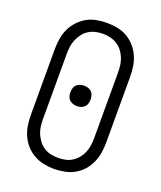

<svg xmlns="http://www.w3.org/2000/svg" viewBox="-139 -831 778 928"><g transform="rotate(20 250.0 -367.5)"><path d="M250 8Q277 8 304 2.5Q331 -3 354.5 -16Q378 -29 396 -49.5Q414 -70 425 -95Q436 -120 440 -146.5Q444 -173 444 -200V-535Q444 -562 440 -589Q436 -616 425 -640.5Q414 -665 396 -685.5Q378 -706 354.5 -719.5Q331 -733 304 -738Q277 -743 250 -743Q223 -743 196.5 -738Q170 -733 146.5 -719.5Q123 -706 104.5 -685.5Q86 -665 75 -640.5Q64 -616 60 -589Q56 -562 56 -535V-200Q56 -173 60 -146.5Q64 -120 75 -95Q86 -70 104.5 -49.5Q123 -29 146.5 -16Q170 -3 196.5 2.5Q223 8 250 8ZM250 -315Q261 -315 271 -318.5Q281 -322 288.5 -329Q296 -336 299 -346.5Q302 -357 302 -368Q302 -378 299 -388.5Q296 -399 288.5 -406.5Q281 -414 271 -417Q261 -420 250 -420Q240 -420 229.5 -417Q219 -414 211.5 -406.5Q204 -399 201 -388.5Q198 -378 198 -368Q198 -357 201 -346.5Q204 -336 211.5 -329Q219 -322 229.5 -318.5Q240 -315 250 -315ZM250 -49Q231 -49 212 -53Q193 -57 177 -67.5Q161 -78 149.5 -93Q138 -108 130.5 -125.5Q123 -143 120.5 -162Q118 -181 118 -200V-535Q118 -554 120.5 -573Q123 -592 130.5 -609.5Q138 -627 149.5 -642.5Q161 -658 177 -668Q193 -678 212 -682.5Q231 -687 250 -687Q269 -687 288 -682.5Q307 -678 323 -668Q339 -658 351 -642.5Q363 -627 370 -609.5Q377 -592 379.5 -573Q382 -554 382 -535V-200Q382 -181 379.5 -162Q377 -143 370 -125.5Q363 -108 351 -93Q339 -78 323 -67.5Q307 -57 288 -53Q269 -49 250 -49Z"/></g></svg>

Font: Iosevka SS09 Light
Style: Regular
Weight: 300
Monospace: yes
Designer: Belleve Invis
Foundry: Belleve Invis
Version: Version 5.2.1; ttfautohint (v1.8.3)